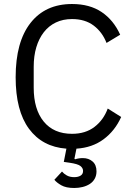

<svg xmlns="http://www.w3.org/2000/svg" viewBox="-20 -730 661 957"><path d="M339 -635Q294 -635 258.5 -618Q223 -601 198.5 -569.5Q174 -538 161 -494.5Q148 -451 148 -397V-293Q148 -185 198 -124Q248 -63 339 -63Q406 -63 451 -97.5Q496 -132 517 -189L584 -147Q553 -78 496.5 -36Q440 6 361 11L351 61L354 64Q373 58 393 58Q422 58 441.5 75Q461 92 461 124Q461 145 452 161Q443 177 427.5 187Q412 197 392 202Q372 207 350 207Q309 207 285.5 193.5Q262 180 251 166L289 125Q298 136 313 144.5Q328 153 350 153Q369 153 381.5 145.5Q394 138 394 122Q394 108 381 97.5Q368 87 326 81L298 77L311 11Q191 2 124.5 -88Q58 -178 58 -345Q58 -521 132 -615.5Q206 -710 339 -710Q427 -710 486.5 -670Q546 -630 579 -557L511 -516Q490 -570 447 -602.5Q404 -635 339 -635Z"/></svg>

Font: Aneliza
Style: Regular
Weight: 400
Designer: Mike Abbink, Paul van der Laan, Pieter van Rosmalen
Foundry: Bold Monday
Version: Version 3.001;September 8, 2019;FontCreator 11.5.0.2425 64-b